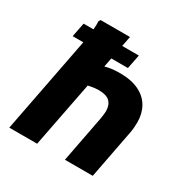

<svg xmlns="http://www.w3.org/2000/svg" viewBox="-172 -905 1020 1051"><g transform="rotate(30 338.0 -380.0)"><path d="M444.1 -696.4 426.5 -607.2H77.3L94.9 -696.4ZM203.2 0H27.2L141.9 -593.6Q146.6 -616.4 150.8 -643.5Q155.1 -670.6 157.5 -698.1Q159.9 -725.6 158.9 -749.2L165.7 -760H351.2ZM267.2 -537.6Q298.4 -548.7 331.8 -555.2Q365.1 -561.6 403.2 -561.6Q476 -561.6 524.3 -537.7Q572.6 -513.9 596.3 -471.8Q620 -429.8 620 -375.6Q620 -358.5 618.4 -339.3Q616.7 -320.1 612 -298L554.8 0H378.8L436 -298Q438.3 -311.5 439.4 -323.2Q440.6 -334.9 440.6 -343.4Q440.6 -380.9 419.4 -401.8Q398.2 -422.8 349.6 -422.8Q328.3 -422.8 302.1 -418Q275.9 -413.2 251.6 -404.8Z"/></g></svg>

Font: Kufam
Style: Italic
Weight: 400
Italic angle: -11°
Designer: Artur Schmal
Foundry: Original Type
Version: Version 1.301; ttfautohint (v1.8.3)